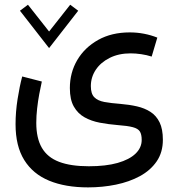

<svg xmlns="http://www.w3.org/2000/svg" viewBox="-20 -538 757 816"><path d="M648.6 -378.2Q621.6 -388.9 592.1 -394.6Q562.6 -400.3 531.4 -400.3Q454.3 -400.3 397.1 -368.3Q339.8 -336.2 308.3 -282.7Q276.9 -229.1 276.9 -163.6Q276.9 -114.7 293.8 -85.1Q310.7 -55.4 339.4 -39.4Q368.1 -23.4 404.5 -16.5Q440.9 -9.6 479.4 -6.5Q522.2 -3.4 544.3 2.5Q566.5 8.3 574.3 20.6Q582.2 32.8 582.2 56.8Q582.2 89.7 556 115Q529.7 140.3 479.8 154.5Q429.8 168.6 357.8 168.6Q280.4 168.6 231 149.7Q181.6 130.9 157.9 90.1Q134.2 49.3 134.2 -15.9Q134.2 -45.4 137.8 -77Q141.3 -108.5 146.9 -138.4Q152.5 -168.3 157.8 -191.5L74.4 -213Q63.3 -171.5 54.7 -116.9Q46.1 -62.3 46.1 -10.1Q46.1 82.8 83 142.1Q119.8 201.4 188.8 229.9Q257.8 258.4 354.2 258.4Q415.8 258.4 472.7 246.7Q529.6 235 574.6 210.6Q619.5 186.2 645.9 147.8Q672.2 109.4 672.2 55.9Q672.2 10.5 658.2 -18.1Q644.2 -46.7 619.4 -62.6Q594.6 -78.5 562.1 -85.9Q529.7 -93.3 492.2 -96.4Q451.8 -99.4 423.6 -104.6Q395.3 -109.9 380.7 -124.8Q366.1 -139.6 366.1 -171.9Q366.1 -209.9 387.1 -241.5Q408.2 -273.1 446.4 -292.1Q484.5 -311.2 535.1 -311.2Q556.4 -311.2 579.7 -307.8Q603.1 -304.4 624.6 -297.6ZM64.8 -492.4 188.6 -333.6 312.4 -492.4 278.4 -517.9 188.6 -404.1 98.8 -517.9Z"/></svg>

Font: Estedad-VF-FD Black
Style: Regular
Weight: 900
Designer: Amin Abedi
Version: Version 4.000